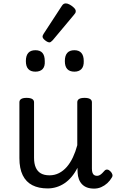

<svg xmlns="http://www.w3.org/2000/svg" viewBox="-20 -1090 686 1128"><path d="M260 17Q207 17 170 -2Q133 -21 113.5 -60.5Q94 -100 94 -161V-489Q94 -502 104.5 -508.5Q115 -515 136 -515Q158 -515 169 -508.5Q180 -502 180 -489V-163Q180 -129 190 -106Q200 -83 220 -71.5Q240 -60 271 -60Q301 -60 326.5 -73Q352 -86 372.5 -109.5Q393 -133 408.5 -166Q424 -199 434 -237V-489Q434 -502 444.5 -508.5Q455 -515 477 -515Q498 -515 509 -508.5Q520 -502 520 -489V-99Q520 -84 523.5 -74.5Q527 -65 534 -61Q541 -57 550 -57Q558 -57 565.5 -61Q573 -65 580.5 -72.5Q588 -80 595 -88Q602 -95 611.5 -93.5Q621 -92 630 -82Q637 -75 640 -65.5Q643 -56 637 -47Q626 -28 610 -13.5Q594 1 574.5 9.5Q555 18 533 18Q509 18 491.5 11.5Q474 5 462 -7.5Q450 -20 443.5 -37.5Q437 -55 436 -76L435 -104Q420 -74 400.5 -51Q381 -28 358.5 -13Q336 2 311 9.5Q286 17 260 17ZM188 -669Q160 -669 146 -684.5Q132 -700 132 -731Q132 -763 146 -779Q160 -795 188 -795Q216 -795 229.5 -779Q243 -763 243 -731Q245 -700 230.5 -684.5Q216 -669 188 -669ZM417 -669Q389 -669 375 -684.5Q361 -700 361 -731Q361 -763 375 -779Q389 -795 417 -795Q444 -795 458 -779Q472 -763 472 -731Q473 -700 458.5 -684.5Q444 -669 417 -669ZM271 -841Q260 -841 245 -853Q230 -865 230 -875Q230 -878 231 -881Q232 -884 236 -891L343 -1055Q348 -1063 353.5 -1066.5Q359 -1070 367 -1070Q377 -1070 390.5 -1062.5Q404 -1055 414.5 -1044.5Q425 -1034 425 -1025Q425 -1018 422.5 -1013.5Q420 -1009 413 -1001L290 -854Q278 -841 271 -841Z"/></svg>

Font: Playwrite HR Lijeva
Style: Regular
Weight: 400
Designer: Veronika Burian, José Scaglione
Foundry: TypeTogether
Version: Version 1.002